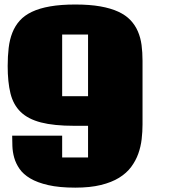

<svg xmlns="http://www.w3.org/2000/svg" viewBox="-20 -817 755 855"><path d="M372.1 -663.1H256.8V-388.7H372.1ZM315.4 -796.9Q379.4 -796.9 426.5 -788.6Q473.6 -780.3 506.8 -764.9Q540 -749.5 561 -727.3Q582 -705.1 594 -677.2Q606 -649.4 610.4 -616.5Q614.7 -583.5 614.7 -546.4V-263.2Q614.7 -230.5 610.8 -197Q606.9 -163.6 595.7 -132.3Q584.5 -101.1 564 -73.5Q543.5 -45.9 510.3 -25.4Q477.1 -4.9 429.2 6.8Q381.3 18.6 315.4 18.6Q243.7 18.6 194.8 7.3Q146 -3.9 114.7 -22.5Q83.5 -41 66.9 -65.2Q50.3 -89.4 43.2 -115Q36.1 -140.6 35.2 -166Q34.2 -191.4 34.2 -212.9H256.8V-115.7H372.1V-256.8H310.1Q220.2 -256.8 162.6 -271.7Q105 -286.6 72 -318.6Q39.1 -350.6 26.6 -401.1Q14.2 -451.7 14.2 -522.9Q14.2 -566.4 18.6 -603.5Q22.9 -640.6 34.9 -671.1Q46.9 -701.7 67.9 -725.1Q88.9 -748.5 122.3 -764.4Q155.8 -780.3 203.4 -788.6Q251 -796.9 315.4 -796.9Z"/></svg>

Font: Coda Caption ExtraBold
Style: Regular
Weight: 800
Designer: vernon adams
Foundry: vernon adams
Version: Version 1.002